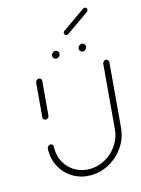

<svg xmlns="http://www.w3.org/2000/svg" viewBox="-120 -863 686 932"><g transform="rotate(-15 223.5 -397.0)"><path d="M77 -317.8Q70.7 -317.8 66.7 -322.2Q62.6 -326.7 63.3 -333L78.1 -503.3Q78.9 -509.6 83.7 -514.1Q88.5 -518.5 94.8 -518.5Q101.1 -518.5 105.4 -514.1Q109.6 -509.6 108.9 -503.3L94.1 -333Q93.7 -326.7 88.5 -322.2Q83.3 -317.8 77 -317.8ZM433 -523Q439.3 -523 443.5 -518.3Q447.8 -513.7 447 -507.4L419.3 -184.4Q414.8 -134.1 386.3 -91.9Q357.8 -49.6 313.3 -24.8Q268.9 0 218.9 0Q171.5 0 132.8 -22.2Q94.1 -44.4 71.9 -83Q49.6 -121.5 49.6 -167.8Q49.6 -175.6 50 -179.6Q50.7 -185.9 55.6 -190.7Q60.4 -195.6 67 -195.6Q73 -195.6 77.2 -191.1Q81.5 -186.7 80.7 -180.4L80.4 -171.1Q80.4 -132.2 98.7 -100.2Q117 -68.1 149.3 -49.4Q181.5 -30.7 221.1 -30.7Q263 -30.7 300 -51.3Q337 -71.9 360.9 -107.2Q384.8 -142.6 388.5 -184.4L416.3 -507.4Q417 -513.7 421.9 -518.3Q426.7 -523 433 -523ZM319.6 -607.4Q319.6 -615.9 325.9 -622Q332.2 -628.1 340.4 -628.1Q347.8 -628.1 352.6 -623.3Q357.4 -618.5 357.4 -611.1Q357.4 -603 351.3 -596.7Q345.2 -590.4 336.7 -590.4Q329.6 -590.4 324.6 -595.4Q319.6 -600.4 319.6 -607.4ZM186.3 -607.4Q186.3 -615.9 192.6 -622Q198.9 -628.1 207 -628.1Q214.4 -628.1 219.3 -623.3Q224.1 -618.5 224.1 -611.1Q224.1 -603 218 -596.7Q211.9 -590.4 203.3 -590.4Q196.3 -590.4 191.3 -595.4Q186.3 -600.4 186.3 -607.4ZM281.9 -687.8Q276.7 -687.8 273.3 -691.3Q270 -694.8 270 -700Q270 -707.4 276.3 -710.7L391.1 -791.1Q394.1 -793.7 398.5 -793.7Q403.7 -793.7 407 -790.4Q410.4 -787 410.4 -782.2Q410.4 -774.8 404.4 -770.7L289.6 -690.4Q285.9 -687.8 281.9 -687.8Z"/></g></svg>

Font: 26F Galaxy Sans Ultra Light
Style: Italic
Weight: 200
Italic angle: -5°
Designer: C₂₉H₂₅N₃O₅
Version: Version 1.200